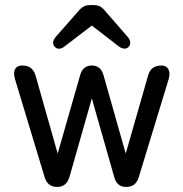

<svg xmlns="http://www.w3.org/2000/svg" viewBox="-20 -739 725 759"><path d="M206 0C231 0 247 -13 255 -41L343 -350L431 -41C438 -13 454 0 479 0C505 0 521 -13 529 -40L647 -427C656 -459 644 -480 618 -480C590 -480 572 -467 565 -439L477 -132L390 -439C383 -467 367 -480 343 -480C319 -480 303 -467 296 -439L208 -132L121 -439C113 -467 96 -480 68 -480H67C40 -480 30 -459 39 -427L156 -40C164 -13 180 0 206 0ZM196 -554C206 -544 220 -543 236 -556L343 -638L449 -556C465 -544 479 -544 489 -554C498 -565 497 -580 484 -594L390 -702C379 -714 367 -719 350 -719H336C319 -719 307 -713 296 -702L201 -594C188 -579 187 -565 196 -554Z"/></svg>

Font: 寒蝉半圆体
Style: Regular
Weight: 400
Designer: Yoshimichi Ohira & Warren
Foundry: ChillType
Version: Version 1.800;Glyphs 3.1.1 (3135)